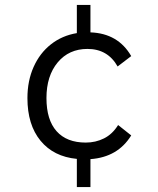

<svg xmlns="http://www.w3.org/2000/svg" viewBox="-20 -637 640 777"><path d="M291 120V6Q197 -3 144 -67.5Q91 -132 91 -240Q91 -310 116 -366Q141 -422 186 -457.5Q231 -493 291 -503V-617H346V-506Q458 -502 511 -410L456 -368Q416 -439 334 -439Q259 -439 213.5 -384.5Q168 -330 168 -240Q168 -152 209 -106Q250 -60 327 -60Q367 -60 401 -77Q435 -94 458 -131L511 -89Q457 -1 346 7V120Z"/></svg>

Font: LivvicRegular
Style: Regular
Weight: 400
Designer: Jacques Le Bailly, Baron von Fonthausen
Version: Version 1.001; ttfautohint (v1.8.2)